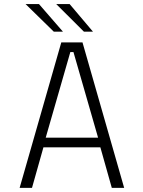

<svg xmlns="http://www.w3.org/2000/svg" viewBox="-20 -904 690 924"><path d="M577.5 0H518L463 -195H189L134 0H74.5L275 -700H377ZM318.5 -653.5 200 -241.5H452L333.5 -653.5ZM384 -751.5 250.5 -884.5H315L427.5 -751.5ZM239 -751.5 103 -884.5H167.5L283 -751.5Z"/></svg>

Font: Trispace ExtraLight
Style: Regular
Weight: 200
Designer: Tyler Finck
Foundry: Etcetera Type Company
Version: Version 1.210; ttfautohint (v1.8.3)